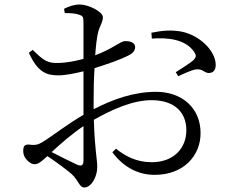

<svg xmlns="http://www.w3.org/2000/svg" viewBox="-20 -791 1040 851"><path d="M653 -620C723 -625 800 -618 840 -562C851 -546 850 -538 839 -526C825 -512 779 -484 759 -471L770 -453C791 -463 830 -481 847 -483C879 -489 888 -463 911 -468C930 -470 937 -487 936 -507C933 -570 861 -636 784 -651C740 -659 701 -656 651 -646ZM168 -161C151 -151 138 -146 111 -150C89 -152 83 -144 83 -121C83 -106 88 -93 101 -80C111 -70 122 -63 133 -63C147 -63 160 -71 190 -99C227 -75 275 -39 297 -20C329 9 331 40 354 40C384 40 411 -6 411 -51C411 -87 400 -124 396 -260C475 -305 568 -347 651 -347C758 -347 806 -289 806 -214C806 -135 751 -72 652 -72C584 -72 534 -100 494 -132L478 -116C530 -47 595 -16 666 -16C792 -16 869 -99 869 -201C869 -312 787 -384 672 -384C571 -384 479 -350 395 -307V-350C395 -396 396 -444 399 -489C447 -504 510 -525 547 -544C568 -554 579 -566 579 -583C578 -605 552 -609 534 -609C513 -608 480 -575 402 -546C405 -588 409 -623 414 -644C421 -676 436 -691 436 -715C436 -739 372 -771 334 -771C309 -771 285 -763 264 -752L267 -733C293 -733 313 -732 330 -726C346 -721 350 -717 350 -695V-530C310 -519 272 -513 244 -512C191 -510 176 -520 125 -570L108 -557C149 -466 191 -457 240 -457C269 -457 314 -466 350 -475V-340V-282C283 -244 205 -183 168 -161ZM350 -232V-79C350 -60 343 -52 322 -61C291 -75 246 -98 209 -117C251 -156 302 -200 350 -232Z"/></svg>

Font: Noto Serif CJK KR
Style: Regular
Weight: 400
Designer: Ryoko NISHIZUKA 西塚涼子 (kana & ideographs); Frank Grießhammer (Latin, Greek & Cyrillic); Wenlong ZHANG 张文龙 (bopomofo); San
Foundry: Adobe
Version: Version 2.001;hotconv 1.1.0;makeotfexe 2.6.0